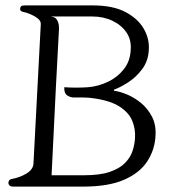

<svg xmlns="http://www.w3.org/2000/svg" viewBox="-20 -694 638 711"><path d="M12 -12Q10 -18 13 -24Q16 -30 23 -31Q55 -37 79 -52Q103 -67 104 -89L131 -604Q132 -616 120 -625.5Q108 -635 92.5 -641.5Q77 -648 65 -650Q52 -653 55 -665Q57 -672 63 -673Q69 -674 73 -674H323Q399 -674 445.5 -649Q492 -624 513 -586.5Q534 -549 531 -509Q529 -468 506.5 -438Q484 -408 454.5 -389Q425 -370 402 -362V-358Q425 -355 452 -343.5Q479 -332 503 -312Q527 -292 542.5 -262.5Q558 -233 556 -194Q554 -141 526 -97.5Q498 -54 440 -28.5Q382 -3 288 -3H28Q16 -3 12 -12ZM168 -633Q185 -631 191 -620.5Q197 -610 198 -598.5Q199 -587 198 -579L187 -371L171 -45H291Q350 -45 386.5 -57.5Q423 -70 443 -90.5Q463 -111 471 -135.5Q479 -160 480 -184Q482 -216 470 -246Q458 -276 424 -298.5Q390 -321 327 -330Q308 -333 287 -333Q266 -333 254 -333Q240 -333 228.5 -341Q217 -349 218 -371Q262 -368 306 -371Q343 -374 378.5 -390.5Q414 -407 438 -437Q462 -467 464 -509Q467 -546 448.5 -573.5Q430 -601 396.5 -617Q363 -633 321 -633Z"/></svg>

Font: Diphylleia
Style: Regular
Weight: 400
Designer: Minha Hyung
Foundry: JAMO
Version: Version 1.000; ttfautohint (v1.8.4.7-5d5b);gftools[0.9.28]